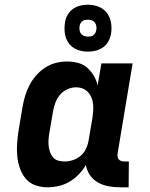

<svg xmlns="http://www.w3.org/2000/svg" viewBox="-20 -790 640 818"><path d="M182 8Q155 8 130 -1Q105 -10 89 -29.5Q73 -49 64.5 -74Q56 -99 53.5 -125.5Q51 -152 53 -179.5Q55 -207 59 -234L76 -334Q80 -358 87 -381.5Q94 -405 105.5 -427Q117 -449 134 -468.5Q151 -488 172.5 -502Q194 -516 218 -522Q242 -528 266 -528Q290 -528 312.5 -522Q335 -516 351.5 -501.5Q368 -487 379.5 -467.5Q391 -448 396 -426L412 -520H545L481 -136Q480 -129 481 -122.5Q482 -116 486 -111Q490 -106 496.5 -104Q503 -102 510 -102H529L528 8H491Q466 8 442 3.5Q418 -1 397.5 -12.5Q377 -24 363.5 -43.5Q350 -63 346 -87Q333 -65 315 -46.5Q297 -28 275.5 -15.5Q254 -3 230 2.5Q206 8 182 8ZM255 -102Q272 -102 289.5 -107.5Q307 -113 322 -125Q337 -137 345.5 -154.5Q354 -172 357 -189L374 -289Q376 -304 377 -318.5Q378 -333 376.5 -347.5Q375 -362 369.5 -375Q364 -388 354.5 -398Q345 -408 332 -413Q319 -418 304 -418Q285 -418 266.5 -409.5Q248 -401 235.5 -386Q223 -371 216 -352.5Q209 -334 206 -316L189 -216Q187 -203 186.5 -189.5Q186 -176 188 -163Q190 -150 194.5 -138.5Q199 -127 207.5 -118Q216 -109 228.5 -105.5Q241 -102 255 -102ZM355 -570Q330 -570 308.5 -578.5Q287 -587 273.5 -605Q260 -623 256.5 -646.5Q253 -670 257 -694Q259 -711 268 -726.5Q277 -742 291 -752Q305 -762 321.5 -766Q338 -770 354 -770Q378 -770 400 -761.5Q422 -753 435.5 -735Q449 -717 453 -693.5Q457 -670 453 -646Q450 -629 441.5 -613.5Q433 -598 418.5 -588Q404 -578 387.5 -574Q371 -570 355 -570ZM355 -634Q361 -634 367 -635Q373 -636 378 -640Q383 -644 386 -649.5Q389 -655 390 -661Q392 -670 390.5 -678.5Q389 -687 384.5 -693.5Q380 -700 372 -703Q364 -706 355 -706Q349 -706 342.5 -705Q336 -704 331 -700Q326 -696 323 -690.5Q320 -685 319 -679Q318 -670 319 -661.5Q320 -653 325 -646.5Q330 -640 338 -637Q346 -634 355 -634Z"/></svg>

Font: Iosevka Etoile Extrabold
Style: Italic
Weight: 800
Italic angle: -9°
Designer: Belleve Invis
Foundry: Belleve Invis
Version: Version 22.1.2; ttfautohint (v1.8.4)